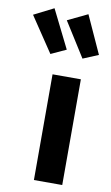

<svg xmlns="http://www.w3.org/2000/svg" viewBox="-173 -901 546 948"><g transform="rotate(10 100.5 -426.5)"><path d="M21 -853 116 -662 40 -627 -78 -803ZM191 -853 277 -664 200 -632 91 -805ZM210 -530V0H68V-530Z"/></g></svg>

Font: Fira Sans SemiBold
Style: Regular
Weight: 600
Designer: bBox Type GmbH & Carrois Corporate GbR & Edenspiekermann AG
Foundry: bBox Type GmbH & Carrois Corporate GbR & Edenspiekermann AG
Version: Version 4.301;PS 004.301;hotconv 1.0.88;makeotf.lib2.5.64775